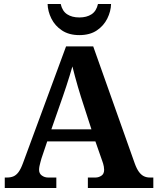

<svg xmlns="http://www.w3.org/2000/svg" viewBox="-20 -948 793 968"><path d="M4 0V-53H16Q34 -53 48 -59Q62 -65 73.5 -80.5Q85 -96 96 -126L313 -714H450L659 -125Q669 -97 680.5 -81.5Q692 -66 705.5 -59.5Q719 -53 735 -53H753V0H423V-53H462Q477 -53 491 -62Q505 -71 505 -92Q505 -100 503.5 -108Q502 -116 500 -123Q498 -130 496 -135L461 -235H218L189 -149Q187 -141 184 -131Q181 -121 179 -110.5Q177 -100 177 -92Q177 -73 191 -63Q205 -53 222 -53H264V0ZM239 -296H441L388 -460Q381 -483 373 -509.5Q365 -536 358 -563Q351 -590 345 -613Q339 -592 331 -566Q323 -540 314.5 -514Q306 -488 298 -465ZM379.9 -771Q328 -771 292.5 -794.5Q257 -818 239 -854.5Q221 -891 220 -928H286Q294 -892 318.5 -876Q343 -860 380 -860Q417 -860 441.5 -876Q466 -892 474 -928H540Q539 -891 521 -854.5Q503 -818 468 -794.5Q433 -771 379.9 -771Z"/></svg>

Font: Noto Serif Gujarati
Style: Regular
Weight: 400
Designer: Universal Thirst, Indian Type Foundry and the Monotype Design Team
Foundry: Monotype Imaging Inc.
Version: Version 2.102